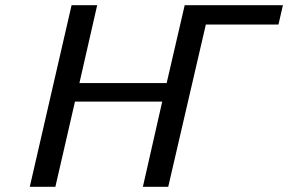

<svg xmlns="http://www.w3.org/2000/svg" viewBox="-20 -715 1103 735"><path d="M94 0 254 -695H352L284 -397H618L687 -695H1063L1046 -621H768L624 0H527L601 -326H267L192 0Z"/></svg>

Font: Coval
Style: Book Italic
Weight: 350
Foundry: Context Ltd
Version: Version 001.000